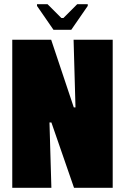

<svg xmlns="http://www.w3.org/2000/svg" viewBox="-20 -888 591 908"><path d="M328 -700H513V0H330L223 -309H214L223 0H38V-700H222L329 -380H337ZM233 -747 155 -860V-868H205L270 -803H280L345 -868H395V-860L317 -747Z"/></svg>

Font: Phudu Black
Style: Regular
Weight: 900
Version: Version 1.005;gftools[0.9.23]